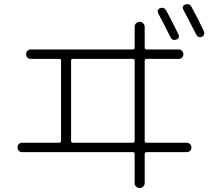

<svg xmlns="http://www.w3.org/2000/svg" viewBox="-20 -861 1040 935"><path d="M759.8 -821.3Q778.3 -828.1 789.1 -810.5Q819.3 -754.9 848.6 -694.3Q857.4 -675.8 838.9 -668.5Q820.3 -661.1 810.5 -678.7Q792 -718.8 751 -794.9Q742.2 -814.5 759.8 -821.3ZM912.1 -828.1Q944.3 -770.5 972.7 -709Q976.6 -702.1 973.6 -693.4Q970.7 -684.6 962.9 -681.6Q944.3 -674.8 934.6 -694.3Q906.2 -751 873 -813.5Q864.3 -832 881.8 -838.9Q902.3 -845.7 912.1 -828.1ZM326.2 -566.4V-173.8Q326.2 -166 334 -166H627Q635.7 -166 635.7 -173.8V-566.4Q635.7 -574.2 627 -574.2H334Q326.2 -574.2 326.2 -566.4ZM87.9 -120.1Q78.1 -120.1 71.8 -126.5Q65.4 -132.8 65.4 -143.1Q65.4 -153.3 71.8 -159.7Q78.1 -166 87.9 -166H267.6Q276.4 -166 277.3 -173.8V-566.4Q277.3 -574.2 267.6 -574.2H129.9Q120.1 -574.2 113.8 -580.6Q107.4 -586.9 107.4 -597.2Q107.4 -607.4 113.8 -613.8Q120.1 -620.1 129.9 -620.1H627Q635.7 -620.1 635.7 -628.9V-730.5Q635.7 -741.2 643.1 -748Q650.4 -754.9 660.2 -754.9Q669.9 -754.9 677.2 -747.6Q684.6 -740.2 684.6 -730.5V-628.9Q684.6 -620.1 694.3 -620.1H849.6Q859.4 -620.1 866.2 -613.8Q873 -607.4 873 -597.2Q873 -586.9 866.7 -580.6Q860.4 -574.2 849.6 -574.2H694.3Q685.5 -574.2 684.6 -566.4V-173.8Q684.6 -166 694.3 -166H888.7Q898.4 -166 905.3 -159.7Q912.1 -153.3 912.1 -143.1Q912.1 -132.8 905.8 -126.5Q899.4 -120.1 888.7 -120.1H694.3Q685.5 -120.1 684.6 -111.3V30.3Q684.6 40 677.2 47.4Q669.9 54.7 660.2 54.7Q650.4 54.7 643.1 47.9Q635.7 41 635.7 30.3V-111.3Q635.7 -120.1 627 -120.1Z"/></svg>

Font: Rounded Mgen+ 1mn light
Style: Regular
Weight: 200
Designer: [Source Han Sans]
Ryoko NISHIZUKA  (kana & ideographs); Paul D. Hunt (Latin, Greek & Cyrillic); Wenlong ZHANG  (bopomofo
Version: Version 1.059.20150602